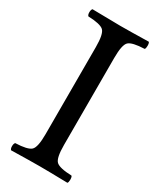

<svg xmlns="http://www.w3.org/2000/svg" viewBox="-170 -705 636 765"><g transform="rotate(30 148.5 -322.5)"><path d="M191 -122Q191 -62 206.5 -47.5Q222 -33 278 -31Q282 -27 282 -14Q282 -2 278 2Q188 0 149 0Q109 0 19 2Q14 -3 14 -14Q14 -26 19 -31Q75 -33 90.5 -47.5Q106 -62 106 -122V-523Q106 -583 90.5 -597.5Q75 -612 19 -614Q14 -619 14 -630Q14 -642 19 -647Q113 -645 148 -645Q190 -645 278 -647Q282 -643 282 -630Q282 -618 278 -614Q222 -612 206.5 -597.5Q191 -583 191 -523Z"/></g></svg>

Font: Fedorovsk Unicode
Style: Medium
Weight: 500
Designer: Aleksandr Andreev and Nikita Simmons
Version: Version 3.2